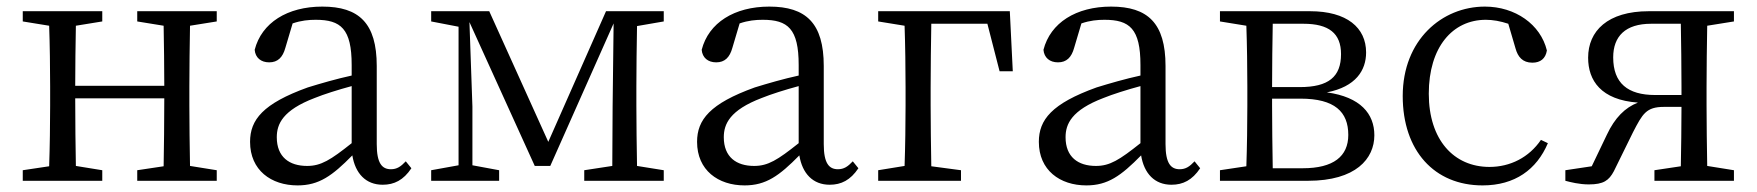

<svg xmlns="http://www.w3.org/2000/svg" viewBox="-20 -548 5325 582"><path d="M637 -483V-514H396V-483L476 -470C477 -417 478 -343 478 -288H208C208 -342 209 -416 210 -470L290 -483V-514H49V-483L129 -470C131 -415 132 -339 132 -286V-228C132 -176 131 -99 129 -44L49 -32V0H290V-32L210 -45C209 -99 208 -178 208 -250H478C478 -177 477 -99 476 -44L396 -32V0H637V-32L556 -45C555 -100 554 -176 554 -228V-286C554 -338 555 -415 556 -470Z M1046 -114C982 -63 953 -45 911 -45C857 -45 819 -72 819 -132C819 -172 837 -214 934 -251C961 -262 1005 -276 1046 -287ZM1210 -59C1195 -43 1183 -35 1165 -35C1138 -35 1122 -53 1122 -111V-348C1122 -478 1068 -528 957 -528C851 -528 773 -479 752 -397C754 -373 771 -359 796 -359C822 -359 837 -374 845 -403L867 -477C893 -486 916 -488 937 -488C1013 -488 1046 -461 1046 -351V-319C1000 -309 952 -295 913 -283C777 -234 738 -185 738 -118C738 -32 802 14 882 14C947 14 987 -15 1048 -77C1057 -22 1089 12 1140 12C1175 12 1203 -2 1227 -38Z M1992 -483V-514H1817L1642 -118L1463 -514H1287V-483L1370 -467V-47L1287 -32V0H1493V-32L1412 -47V-225L1403 -481L1601 -45H1648L1840 -477L1837 -225L1836 -45L1751 -32V0H1992V-32L1911 -45C1910 -100 1909 -176 1909 -228V-286C1909 -338 1910 -414 1911 -469Z M2401 -114C2337 -63 2308 -45 2266 -45C2212 -45 2174 -72 2174 -132C2174 -172 2192 -214 2289 -251C2316 -262 2360 -276 2401 -287ZM2565 -59C2550 -43 2538 -35 2520 -35C2493 -35 2477 -53 2477 -111V-348C2477 -478 2423 -528 2312 -528C2206 -528 2128 -479 2107 -397C2109 -373 2126 -359 2151 -359C2177 -359 2192 -374 2200 -403L2222 -477C2248 -486 2271 -488 2292 -488C2368 -488 2401 -461 2401 -351V-319C2355 -309 2307 -295 2268 -283C2132 -234 2093 -185 2093 -118C2093 -32 2157 14 2237 14C2302 14 2342 -15 2403 -77C2412 -22 2444 12 2495 12C2530 12 2558 -2 2582 -38Z M2973 -476 3010 -332H3050L3041 -514H2642V-483L2722 -470C2724 -415 2725 -338 2725 -283V-228C2725 -176 2724 -100 2722 -45L2642 -32V0H2893V-32L2803 -44C2802 -100 2801 -176 2801 -228V-283C2801 -340 2802 -420 2803 -476Z M3437 -114C3373 -63 3344 -45 3302 -45C3248 -45 3210 -72 3210 -132C3210 -172 3228 -214 3325 -251C3352 -262 3396 -276 3437 -287ZM3601 -59C3586 -43 3574 -35 3556 -35C3529 -35 3513 -53 3513 -111V-348C3513 -478 3459 -528 3348 -528C3242 -528 3164 -479 3143 -397C3145 -373 3162 -359 3187 -359C3213 -359 3228 -374 3236 -403L3258 -477C3284 -486 3307 -488 3328 -488C3404 -488 3437 -461 3437 -351V-319C3391 -309 3343 -295 3304 -283C3168 -234 3129 -185 3129 -118C3129 -32 3193 14 3273 14C3338 14 3378 -15 3439 -77C3448 -22 3480 12 3531 12C3566 12 3594 -2 3618 -38Z M3838 -38C3837 -94 3836 -174 3836 -228V-249H3922C4026 -249 4067 -209 4067 -139C4067 -74 4022 -38 3929 -38ZM3931 -476C4008 -476 4045 -447 4045 -384C4045 -315 4007 -284 3920 -284H3836C3836 -347 3837 -423 3838 -476ZM3678 -514V-483L3758 -470C3760 -415 3761 -339 3761 -286V-228C3761 -176 3760 -99 3758 -44L3678 -32V0H3945C4090 0 4146 -67 4146 -138C4146 -203 4104 -254 4002 -268C4090 -285 4121 -335 4121 -389C4121 -464 4063 -514 3951 -514Z M4651 -124C4615 -71 4558 -42 4495 -42C4387 -42 4311 -124 4311 -264C4311 -405 4383 -488 4484 -488C4505 -488 4528 -484 4552 -476L4574 -401C4581 -376 4595 -358 4625 -358C4649 -358 4665 -370 4669 -395C4650 -474 4573 -528 4481 -528C4351 -528 4232 -427 4232 -257C4232 -91 4328 14 4474 14C4572 14 4638 -34 4672 -114Z M4997 -260C4914 -260 4870 -296 4870 -374C4870 -438 4907 -476 4985 -476H5075C5076 -421 5077 -341 5077 -286V-260ZM5236 -483V-514H4978C4853 -514 4794 -454 4794 -373C4794 -304 4833 -245 4945 -237C4906 -222 4875 -191 4851 -140L4805 -44L4725 -32V0C4740 4 4767 11 4796 11C4841 11 4857 -1 4872 -29L4930 -147C4959 -203 4970 -224 5024 -224H5077C5077 -169 5076 -96 5075 -44L4995 -32V0H5236V-32L5155 -45C5154 -100 5153 -176 5153 -228V-286C5153 -339 5154 -415 5155 -470Z"/></svg>

Font: Shippori Mincho
Style: Regular
Weight: 400
Designer: Bonji Tadano  Ryoko NISHIZUKA  (kana & ideographs); Frank Grießhammer (Latin, Greek & Cyrillic); Wenlong ZHANG  (bopomof
Foundry: Adobe Systems Incorporated
Version: Version 1.003;PS 1.001;hotconv 16.6.54;makeotf.lib2.5.65590